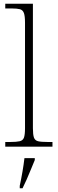

<svg xmlns="http://www.w3.org/2000/svg" viewBox="-20 -780 307 1021"><path d="M8 0V-25H35Q68 -25 85 -29Q102 -33 107.5 -48.5Q113 -64 113 -98V-659Q113 -695 107 -711Q101 -727 86 -731Q71 -735 43 -735H8V-760H155V-98Q155 -64 160.5 -48.5Q166 -33 182.5 -29Q199 -25 233 -25H259V0ZM85 208Q93 171 99.5 133Q106 95 110 61H165V71Q156 92 145 119.5Q134 147 122 174Q110 201 100 221H85Z"/></svg>

Font: Noto Serif Malayalam ExtraLight
Style: Regular
Weight: 200
Designer: Indian type Foundry, Jelle Bosma, Monotype Design Team
Foundry: Monotype Imaging Inc.
Version: Version 2.104; ttfautohint (v1.8.4.7-5d5b)